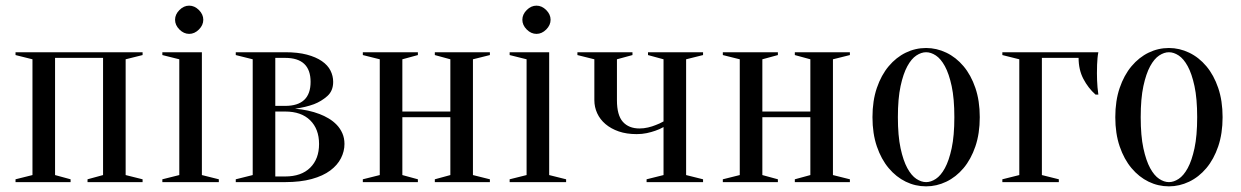

<svg xmlns="http://www.w3.org/2000/svg" viewBox="-20 -645 4395 680"><path d="M35 -460H485V-450L425 -435V-25L485 -10V0H290V-10L345 -25V-440H175V-25L230 -10V0H35V-10L95 -25V-435L35 -450Z M615 -25V-435L555 -450V-460H695V-25L755 -10V0H555V-10ZM700 -575Q700 -556 684.5 -540.5Q669 -525 650 -525Q631 -525 615.5 -540.5Q600 -556 600 -575Q600 -594 615.5 -609.5Q631 -625 650 -625Q669 -625 684.5 -609.5Q700 -594 700 -575Z M815 -10 875 -25V-435L815 -450V-460H990Q1035 -460 1067 -451.5Q1099 -443 1120 -428.5Q1141 -414 1150.5 -395Q1160 -376 1160 -355Q1160 -323 1139 -304.5Q1118 -286 1092 -276Q1062 -265 1025 -260Q1073 -256 1112 -241Q1128 -235 1144 -225.5Q1160 -216 1172.5 -203Q1185 -190 1192.5 -173Q1200 -156 1200 -135Q1200 -109 1187.5 -84.5Q1175 -60 1149.5 -41Q1124 -22 1084 -11Q1044 0 990 0H815ZM955 -440V-270H990Q1080 -270 1080 -355Q1080 -440 990 -440ZM955 -20H990Q1047 -20 1078.5 -51Q1110 -82 1110 -135Q1110 -188 1078.5 -219Q1047 -250 990 -250H955Z M1520 -450V-460H1715V-450L1655 -435V-25L1715 -10V0H1520V-10L1575 -25V-230H1405V-25L1460 -10V0H1265V-10L1325 -25V-435L1265 -450V-460H1460V-450L1405 -435V-250H1575V-435Z M1845 -25V-435L1785 -450V-460H1925V-25L1985 -10V0H1785V-10ZM1930 -575Q1930 -556 1914.5 -540.5Q1899 -525 1880 -525Q1861 -525 1845.5 -540.5Q1830 -556 1830 -575Q1830 -594 1845.5 -609.5Q1861 -625 1880 -625Q1899 -625 1914.5 -609.5Q1930 -594 1930 -575Z M2330 -195Q2316 -187 2301 -182Q2287 -177 2270.5 -173.5Q2254 -170 2235 -170Q2199 -170 2171.5 -179.5Q2144 -189 2124.5 -205.5Q2105 -222 2095 -244Q2085 -266 2085 -290V-435L2025 -450V-460H2220V-450L2165 -435V-290Q2165 -237 2186 -213.5Q2207 -190 2245 -190Q2260 -190 2275 -193.5Q2290 -197 2302 -202Q2316 -207 2330 -215V-435L2275 -450V-460H2470V-450L2410 -435V-25L2470 -10V0H2270V-10L2330 -25Z M2795 -450V-460H2990V-450L2930 -435V-25L2990 -10V0H2795V-10L2850 -25V-230H2680V-25L2735 -10V0H2540V-10L2600 -25V-435L2540 -450V-460H2735V-450L2680 -435V-250H2850V-435Z M3260 -460Q3243 -460 3225.5 -448.5Q3208 -437 3193.5 -410.5Q3179 -384 3169.5 -340Q3160 -296 3160 -230Q3160 -164 3169.5 -120Q3179 -76 3193.5 -49.5Q3208 -23 3225.5 -11.5Q3243 0 3260 0Q3277 0 3294.5 -11.5Q3312 -23 3326.5 -49.5Q3341 -76 3350.5 -120Q3360 -164 3360 -230Q3360 -296 3350.5 -340Q3341 -384 3326.5 -410.5Q3312 -437 3294.5 -448.5Q3277 -460 3260 -460ZM3260 -475Q3297 -475 3331.5 -458.5Q3366 -442 3392.5 -410.5Q3419 -379 3434.5 -333.5Q3450 -288 3450 -230Q3450 -172 3434.5 -126.5Q3419 -81 3392.5 -49.5Q3366 -18 3331.5 -1.5Q3297 15 3260 15Q3222 15 3188 -1.5Q3154 -18 3127.5 -49.5Q3101 -81 3085.5 -126.5Q3070 -172 3070 -230Q3070 -288 3085.5 -333.5Q3101 -379 3127.5 -410.5Q3154 -442 3188 -458.5Q3222 -475 3260 -475Z M3670 -440V-25L3730 -10V0H3530V-10L3590 -25V-435L3530 -450V-460H3870Q3868 -450 3867 -439Q3866 -429 3865.5 -415.5Q3865 -402 3865 -385Q3865 -374 3865.5 -360.5Q3866 -347 3867 -336Q3868 -323 3870 -310H3860Q3834 -333 3817 -365.5Q3800 -398 3800 -440Z M4120 -460Q4103 -460 4085.5 -448.5Q4068 -437 4053.5 -410.5Q4039 -384 4029.5 -340Q4020 -296 4020 -230Q4020 -164 4029.5 -120Q4039 -76 4053.5 -49.5Q4068 -23 4085.5 -11.5Q4103 0 4120 0Q4137 0 4154.5 -11.5Q4172 -23 4186.5 -49.5Q4201 -76 4210.5 -120Q4220 -164 4220 -230Q4220 -296 4210.5 -340Q4201 -384 4186.5 -410.5Q4172 -437 4154.5 -448.5Q4137 -460 4120 -460ZM4120 -475Q4157 -475 4191.5 -458.5Q4226 -442 4252.5 -410.5Q4279 -379 4294.5 -333.5Q4310 -288 4310 -230Q4310 -172 4294.5 -126.5Q4279 -81 4252.5 -49.5Q4226 -18 4191.5 -1.5Q4157 15 4120 15Q4082 15 4048 -1.5Q4014 -18 3987.5 -49.5Q3961 -81 3945.5 -126.5Q3930 -172 3930 -230Q3930 -288 3945.5 -333.5Q3961 -379 3987.5 -410.5Q4014 -442 4048 -458.5Q4082 -475 4120 -475Z"/></svg>

Font: Oranienbaum
Style: Regular
Weight: 400
Designer: Oleg Pospelov and Jovanny Lemonad
Foundry: Oleg Pospelov and jovanny Lemonad
Version: Version 1.001; ttfautohint (v0.91) -l 8 -r 50 -G 200 -x 0 -w